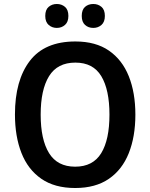

<svg xmlns="http://www.w3.org/2000/svg" viewBox="-20 -933 753 963"><path d="M659 -358Q659 -248 626 -165Q593 -82 526 -36Q459 10 357 10Q254 10 187 -36.5Q120 -83 87.5 -166Q55 -249 55 -359Q55 -530 129.5 -627.5Q204 -725 358 -725Q460 -725 526.5 -679Q593 -633 626 -550.5Q659 -468 659 -358ZM184 -358Q184 -233 226 -165Q268 -97 357 -97Q446 -97 487.5 -164.5Q529 -232 529 -358Q529 -483 488 -551Q447 -619 358 -619Q268 -619 226 -551Q184 -483 184 -358ZM207 -853Q207 -884 224 -898.5Q241 -913 265 -913Q289 -913 306 -898.5Q323 -884 323 -853Q323 -823 306 -808Q289 -793 265 -793Q241 -793 224 -808Q207 -823 207 -853ZM390 -853Q390 -884 406.5 -898.5Q423 -913 448 -913Q472 -913 489 -898.5Q506 -884 506 -853Q506 -823 489 -808Q472 -793 448 -793Q423 -793 406.5 -808Q390 -823 390 -853Z"/></svg>

Font: Noto Sans Sinhala SemiCondensed SemiBold
Style: Regular
Weight: 600
Width: 4
Designer: Jelle Bosma - Monotype Design Team
Foundry: Monotype Imaging Inc.
Version: Version 2.006; ttfautohint (v1.8.4.7-5d5b)